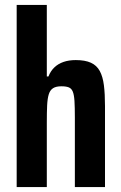

<svg xmlns="http://www.w3.org/2000/svg" viewBox="-20 -763 494 783"><path d="M48 0V-743H170.9V-451.3H177.6Q186.6 -473.9 202 -488.4Q217.3 -503 239.2 -510.5Q261.1 -518 289 -518Q326.9 -518 350.7 -507.2Q374.5 -496.3 386.8 -473.6Q399.2 -450.9 403.7 -415.6Q408.2 -380.2 408.2 -330.6V0H285.3V-283.3Q285.3 -326.2 283.7 -351.6Q282 -376.9 276.7 -389.6Q271.4 -402.4 260.4 -406.7Q249.5 -411.1 230.4 -411.1Q208.7 -411.1 196.5 -403.4Q184.2 -395.6 178.9 -378.4Q173.6 -361.3 172.2 -333Q170.9 -304.7 170.9 -262.5V0Z"/></svg>

Font: Saira Thin Condensed
Style: Regular
Weight: 100
Width: 3
Version: Version 1.101